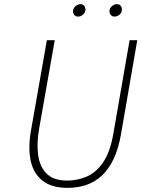

<svg xmlns="http://www.w3.org/2000/svg" viewBox="-20 -894 682 926"><path d="M305 12Q228.5 12 184.8 -22.8Q141 -57.5 128 -119.2Q115 -181 129 -262L206 -700H244L168 -269Q156.5 -202 164 -146Q171.5 -90 205 -56.5Q238.5 -23 305 -23Q352 -23 397 -41.8Q442 -60.5 476.5 -109.8Q511 -159 527 -251L605 -700H642L564 -249Q552 -179 528.8 -129.2Q505.5 -79.5 472.5 -48.2Q439.5 -17 397.5 -2.5Q355.5 12 305 12ZM532 -814Q521.5 -814 514.8 -821.5Q508 -829 508 -840Q508 -853.5 519.2 -863.8Q530.5 -874 544 -874Q555.5 -874 561.8 -866.2Q568 -858.5 568 -847Q568 -838 563 -830.5Q558 -823 549.8 -818.5Q541.5 -814 532 -814ZM356 -814Q345.5 -814 338.8 -821.5Q332 -829 332 -840Q332 -849 337.2 -856.8Q342.5 -864.5 350.8 -869.2Q359 -874 368 -874Q379.5 -874 385.8 -866.2Q392 -858.5 392 -847Q392 -834.5 381.2 -824.2Q370.5 -814 356 -814Z"/></svg>

Font: Overpass Thin
Style: Italic
Weight: 250
Italic angle: -10°
Designer: Delve Withrington, Dave Bailey, Thomas Jockin
Foundry: Delve Fonts LLC
Version: Version 4.000